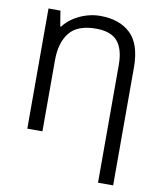

<svg xmlns="http://www.w3.org/2000/svg" viewBox="-101 -805 944 1125"><g transform="rotate(10 370.5 -242.5)"><path d="M403 -725Q519 -725 584.5 -662.5Q650 -600 650 -461V240H560V-461Q560 -554 521 -600.5Q482 -647 392 -647Q282 -647 234.5 -587Q187 -527 187 -423V0H97V-715H168L183 -623H188Q211 -654 246 -677Q281 -700 322 -712.5Q363 -725 403 -725Z"/></g></svg>

Font: Noto Sans
Style: Regular
Weight: 400
Designer: Monotype Design Team
Foundry: Monotype Imaging Inc.
Version: Version 2.007